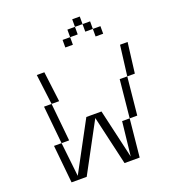

<svg xmlns="http://www.w3.org/2000/svg" viewBox="-166 -1071 1057 1192"><g transform="rotate(-20 362.5 -475.0)"><path d="M150 -500H100L125 -250H175ZM75 -250 100 0H200L375 -325L450 0H550L575 -250H525L500 -25L425 -350H325L150 -25L125 -250ZM125 -700 150 -500H200L175 -700ZM350 -800H400V-850H350ZM400 -850H450V-900H400ZM450 -900H500V-950H450ZM500 -850H550V-900H500ZM550 -800H600V-850H550ZM575 -250H625L650 -500H600ZM650 -500H700L725 -700H675Z"/></g></svg>

Font: LS-VG5000 Light Shifted
Style: Regular
Weight: 400
Designer: Justin Bihan, 2021
Foundry: Justin Bihan, 2021
Version: Version 1.000;Glyphs 3.1.2 (3151)